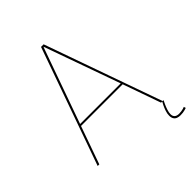

<svg xmlns="http://www.w3.org/2000/svg" viewBox="-224 -799 1046 1046"><g transform="rotate(-45 299.0 -276.5)"><path d="M35.5 0H48L125.5 -218.5H446.5L523.5 0H536L296 -677H276ZM129.5 -229.5 285.5 -667.5H286.5L442.5 -229.5ZM550.5 124Q560 124 569.5 122.8Q579 121.5 586.8 119.2Q594.5 117 598.5 115.5L595 104Q591 106 583.8 108Q576.5 110 568 111.2Q559.5 112.5 551.5 112.5Q533.5 112.5 524.5 104.5Q515.5 96.5 515.5 81Q515.5 68 520.8 51.8Q526 35.5 532.8 21Q539.5 6.5 543 0H532.5Q529 6 522.2 19.8Q515.5 33.5 510 50Q504.5 66.5 504.5 81.5Q504.5 97 510.5 106.5Q516.5 116 526.8 120Q537 124 550.5 124Z"/></g></svg>

Font: Anybody Thin
Style: Regular
Weight: 100
Designer: Tyler Finck
Foundry: Etcetera Type Company
Version: Version 1.114;gftools[0.9.25]